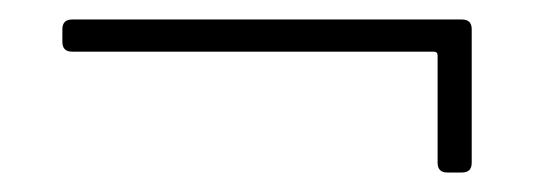

<svg xmlns="http://www.w3.org/2000/svg" viewBox="-20 -356 547 197"><path d="M429 -189V-299Q429 -303 425 -303H54Q44 -303 44 -313V-326Q44 -336 54 -336H454Q464 -336 464 -326V-189Q464 -179 454 -179H439Q429 -179 429 -189Z"/></svg>

Font: Barlow GEO Extra Light
Style: Regular
Weight: 200
Designer: Jeremy Tribby
Foundry: Tribby Type
Version: Version 1.408